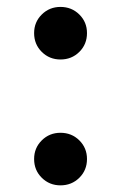

<svg xmlns="http://www.w3.org/2000/svg" viewBox="-20 -541 359 569"><path d="M159.2 8.3Q126.5 8.3 103.8 -14.2Q81.1 -36.6 81.1 -69.8Q81.1 -102.5 103.8 -125Q126.5 -147.5 159.2 -147.5Q192.4 -147.5 215.1 -125Q237.8 -102.5 237.8 -69.8Q237.8 -36.6 215.1 -14.2Q192.4 8.3 159.2 8.3ZM159.2 -364.7Q126.5 -364.7 103.8 -387.2Q81.1 -409.7 81.1 -442.9Q81.1 -475.6 103.8 -498Q126.5 -520.5 159.2 -520.5Q192.4 -520.5 215.1 -498Q237.8 -475.6 237.8 -442.9Q237.8 -409.7 215.1 -387.2Q192.4 -364.7 159.2 -364.7Z"/></svg>

Font: Inter SemiBold
Style: Regular
Weight: 600
Designer: Rasmus Andersson
Foundry: rsms
Version: Version 4.001;git-9221beed3